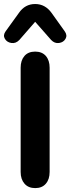

<svg xmlns="http://www.w3.org/2000/svg" viewBox="-31 -938 354 966"><path d="M72.9 -72.6V-597.4Q72.9 -634.3 92 -656.4Q111.1 -678.4 145.9 -678.4Q180.6 -678.4 199.7 -656.4Q218.7 -634.3 218.7 -597.4V-72.6Q218.7 -35.9 199.7 -13.8Q180.7 8.4 146.2 8.4Q111.6 8.4 92.3 -13.9Q72.9 -36.1 72.9 -72.6ZM-2.7 -780.5 64.3 -873.3Q94.8 -917.8 145.9 -917.8Q196.2 -917.8 228.3 -873.3L294.6 -780.5Q308.8 -760.7 298.7 -742.8Q288.6 -725 266.2 -721.7Q243.8 -718.4 226.2 -737L145.9 -828.3L66.4 -737Q48.8 -718.4 26.4 -721.7Q4.1 -725 -6.5 -742.8Q-17 -760.7 -2.7 -780.5Z"/></svg>

Font: SN Pro Thin
Style: Regular
Weight: 200
Designer: Tobias Whetton
Foundry: Supernotes
Version: Version 1.003;Glyphs 3.3 (3324)